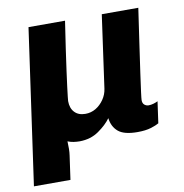

<svg xmlns="http://www.w3.org/2000/svg" viewBox="-77 -584 784 818"><g transform="rotate(-10 315.5 -175.0)"><path d="M4.5 161 99.5 -511H257.5Q247 -443.5 239.5 -390.2Q232 -337 226.5 -297.8Q221 -258.5 217.8 -231.8Q214.5 -205 212.8 -190.2Q211 -175.5 211 -171.5Q211 -140.5 227.8 -122.8Q244.5 -105 274.5 -105Q299 -105 319.5 -117.2Q340 -129.5 354.5 -150.5Q369 -171.5 372.5 -196.5L416.5 -511H574.5Q562 -425.5 552 -356.2Q542 -287 534.8 -236.2Q527.5 -185.5 523.8 -156.2Q520 -127 520 -121Q520 -107 528 -100.5Q536 -94 546 -94Q556 -94 567 -97.2Q578 -100.5 586 -104.5L573 -11.5Q561.5 -4.5 538 2.8Q514.5 10 479.5 10Q422 10 396.8 -11.2Q371.5 -32.5 367 -70Q348 -43.5 313 -19Q278 5.5 230.5 6Q217 6 203.8 4Q190.5 2 178.5 -3Q179.5 15.5 179.2 30.2Q179 45 177 58L162.5 161Z"/></g></svg>

Font: Chivo Medium
Style: Italic
Weight: 500
Italic angle: -8.05°
Designer: Hector Gatti
Foundry: Omnibus-Type
Version: Version 2.002